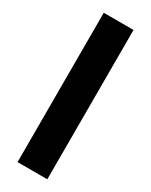

<svg xmlns="http://www.w3.org/2000/svg" viewBox="-195 -782 648 824"><g transform="rotate(30 129.0 -370.0)"><path d="M55.5 0V-740H203V0Z"/></g></svg>

Font: Encode Sans Condensed Condensed
Style: Bold
Weight: 700
Width: 3
Designer: Multiple Designers
Foundry: Impallari Type
Version: Version 3.000; ttfautohint (v1.8.3) -l 8 -r 50 -G 200 -x 14 